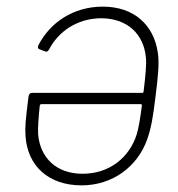

<svg xmlns="http://www.w3.org/2000/svg" viewBox="-20 -551 537 579"><path d="M456 -392C444 -475 385 -531 290 -531C201 -531 131 -483 96 -415C93 -409 94 -404 100 -402L116 -396C121 -394 125 -396 128 -402C157 -457 213 -495 284 -496C365 -496 414 -447 420 -377C422 -357 419 -324 413 -275C413 -272 411 -271 409 -271H77C71 -271 67 -267 66 -260C57 -188 55 -168 57 -140C63 -52 125 8 226 8C320 8 395 -49 424 -131C436 -165 442 -201 449 -260C456 -317 461 -358 456 -392ZM229 -27C149 -27 101 -76 95 -146C94 -163 96 -197 100 -233C101 -236 103 -237 105 -237H404C406 -237 408 -236 408 -233C403 -195 398 -164 392 -145C370 -76 310 -27 229 -27Z"/></svg>

Font: Barlow ExtraLight
Style: Italic
Weight: 275
Italic angle: -7°
Designer: Jeremy Tribby
Foundry: Tribby Type
Version: Version 1.422;hotconv 1.0.109;makeotfexe 2.5.65596